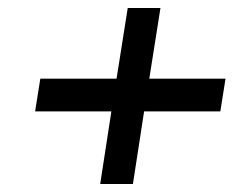

<svg xmlns="http://www.w3.org/2000/svg" viewBox="-20 -528 585 481"><path d="M68 -249H259L231 -67H313L341 -249H532L545 -331H354L382 -508H300L272 -331H81Z"/></svg>

Font: Charger Sport
Style: SeBdExtObl
Weight: 600
Designer: Jasper
Foundry: Cannot Into Space Fonts
Version: Version 1.1